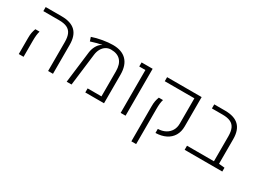

<svg xmlns="http://www.w3.org/2000/svg" viewBox="-50 -1198 2677 2020"><g transform="rotate(30 1288.0 -188.0)"><path d="M436 -352.5Q436 -412.6 418.9 -449.5Q401.9 -486.3 365.5 -503.4Q329.1 -520.5 269.5 -520.5H77.6V-569.8H271Q384.3 -569.8 439.7 -516.1Q495.1 -462.4 495.1 -352.5V0H436ZM79.6 -194.3Q79.6 -235.4 84.7 -260.7Q89.8 -286.1 100.1 -313.5H150.9Q144 -289.6 140.9 -262.2Q137.7 -234.9 137.7 -194.3V0H79.6Z M709 -383.8Q714.4 -424.8 733.4 -460.2Q752.4 -495.6 778.8 -513.7Q782.2 -516.1 792 -520.5L791.5 -522.9Q742.7 -515.1 661.1 -488.8L645.5 -535.6Q701.2 -555.2 769 -566.9Q836.9 -578.6 892.1 -578.6Q1000 -578.6 1057.4 -520Q1114.7 -461.4 1115.2 -348.1V0H887.7V-49.3H1055.7V-353.5Q1055.7 -439 1015.6 -482.7Q975.6 -526.4 898.4 -526.4Q864.3 -526.4 836.7 -509.3Q809.1 -492.2 791.3 -460.7Q773.4 -429.2 768.6 -387.2L720.7 0H661.6Z M1317.4 -520.5H1242.7V-569.8H1377V0H1317.4Z M1740.2 -49.3Q1791.5 -50.8 1830.6 -71.5Q1869.6 -92.3 1891.1 -128.7Q1912.6 -165 1912.6 -212.9V-520.5H1552.7V-569.8H1972.2V-213.9Q1972.2 -148.9 1944.1 -101.6Q1916 -54.2 1863.8 -28.1Q1811.5 -2 1740.2 0ZM1564.5 -221.2Q1564.5 -261.7 1569.6 -286.9Q1574.7 -312 1585 -339.4H1635.7Q1628.4 -315.9 1625.5 -289.1Q1622.6 -262.2 1622.6 -221.2V203.1H1564.5Z M2551.8 -46.4V0H2094.7V-49.8H2421.9V-352.5Q2421.9 -412.6 2405 -449.5Q2388.2 -486.3 2351.6 -503.4Q2314.9 -520.5 2255.4 -520.5H2125.5V-569.8H2257.3Q2370.1 -569.8 2425.8 -516.1Q2481.4 -462.4 2481.4 -352.5V-53.2Z"/></g></svg>

Font: Heebo Light
Style: Regular
Weight: 300
Designer: Oded Ezer
Foundry: Meir Sadan
Version: Version 2.001; ttfautohint (v1.5.14-ce02) -l 8 -r 50 -G 200 